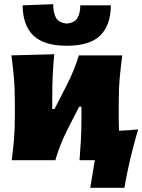

<svg xmlns="http://www.w3.org/2000/svg" viewBox="-20 -765 680 917"><path d="M298.5 -546.5Q190 -546.5 139.5 -595.2Q89 -644 88 -739.5L234 -745Q234 -705 247 -680.8Q260 -656.5 298.5 -652.5Q337 -656 350.2 -679.8Q363.5 -703.5 363.5 -739.5H509.5Q508.5 -644 458.5 -595.2Q408.5 -546.5 298.5 -546.5ZM36 0Q43 -52.5 47 -102.2Q51 -152 51 -214.5V-264.5Q51 -343 46.2 -395.5Q41.5 -448 34.5 -500.5L239 -506Q234.5 -458 232 -410.2Q229.5 -362.5 229.5 -291.5V-244.5H240.5L297.5 -356Q316 -392 331 -428.5Q346 -465 356.5 -500.5H564Q557 -448 552 -395.5Q547 -343 547 -264.5V-214.5Q547 -175 548.5 -140.5Q571 -141.5 593.8 -143Q616.5 -144.5 639.5 -147Q627.5 -106 618.2 -70Q609 -34 601 -1Q593.5 32 586.5 65.5Q579.5 99 574.5 132H411L433 0H360Q364 -51 366.5 -99Q369 -147 369 -208V-255.5H358L302 -146Q283.5 -109.5 269 -72.8Q254.5 -36 244.5 0Z"/></svg>

Font: Commissioner Flair ExtraBold
Style: Regular
Weight: 800
Designer: Kostas Bartsokas
Foundry: Kostas Bartsokas
Version: Version 1.000; ttfautohint (v1.8.3)